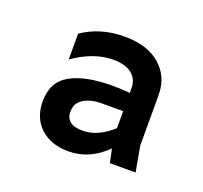

<svg xmlns="http://www.w3.org/2000/svg" viewBox="-65 -781 460 435"><g transform="rotate(20 165.0 -564.0)"><path d="M235 -427 228 -460Q188 -420 137 -420Q95 -420 69.5 -443.5Q44 -467 44 -507Q44 -554 80 -574Q116 -594 181 -594Q206 -594 223 -592V-603Q223 -625 207.5 -637.5Q192 -650 162 -650Q116 -650 67 -616V-678Q110 -708 169 -708Q224 -708 255 -681Q286 -654 286 -609V-488L297 -427ZM151 -475Q188 -475 223 -507V-548H171Q145 -548 128 -537.5Q111 -527 111 -506Q111 -491 121 -483Q131 -475 151 -475Z"/></g></svg>

Font: Amiko
Style: Regular
Weight: 400
Designer: Pablo Impallari, Rodrigo Fuenzalida, Andres Torresi
Foundry: Impallari Type
Version: Version 1.001; ttfautohint (v1.3)